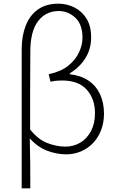

<svg xmlns="http://www.w3.org/2000/svg" viewBox="-20 -827 640 1045"><path d="M98 198V-559Q98 -631 120 -687.5Q142 -744 186.5 -775.5Q231 -807 298 -807Q344 -807 385 -786.5Q426 -766 451 -725.5Q476 -685 476 -623Q476 -561 445.5 -511.5Q415 -462 360 -428V-423Q421 -416 462 -388Q503 -360 524.5 -314Q546 -268 546 -209Q546 -159 530 -118Q514 -77 485.5 -47.5Q457 -18 419.5 -2.5Q382 13 341 13Q288 13 236 -7Q184 -27 142 -74Q144 -4 144.5 62Q145 128 145 198ZM336 -29Q381 -29 417.5 -51Q454 -73 475.5 -114Q497 -155 497 -211Q497 -288 452.5 -338.5Q408 -389 317 -389Q302 -389 286 -387.5Q270 -386 255 -382L245 -423Q311 -437 351 -469Q391 -501 410 -542Q429 -583 429 -621Q429 -694 390 -730.5Q351 -767 300 -767Q229 -767 187 -711.5Q145 -656 145 -546Q144 -439 144 -334Q144 -229 144 -122Q187 -68 237.5 -48.5Q288 -29 336 -29Z"/></svg>

Font: Noto Sans JP ExtraLight
Style: Regular
Weight: 250
Designer: Ryoko NISHIZUKA  (kana, bopomofo & ideographs); Paul D. Hunt (Latin, Greek & Cyrillic); Sandoll Communications , Soo-you
Foundry: Adobe
Version: Version 2.004-H2;hotconv 1.0.118;makeotfexe 2.5.65603